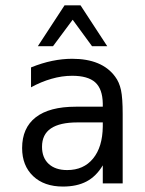

<svg xmlns="http://www.w3.org/2000/svg" viewBox="-20 -684 540 716"><path d="M268.6 -227.5Q203.1 -227.5 169.9 -205.1Q136.7 -182.6 136.7 -136.7Q136.7 -95.7 161.6 -72.8Q186.5 -49.8 230.5 -49.8Q292 -49.8 327.1 -92.8Q362.3 -135.7 363.3 -211.9V-227.5ZM437.5 -258.8V0H363.3V-67.4Q338.9 -26.4 302.7 -7.3Q266.6 11.7 214.8 11.7Q144.5 11.7 103.5 -27.3Q62.5 -66.4 62.5 -131.8Q62.5 -207 113.3 -246.6Q164.1 -286.1 262.7 -286.1H363.3V-297.9Q362.3 -352.5 335 -377Q307.6 -401.4 249 -401.4Q210.9 -401.4 171.9 -390.1Q132.8 -378.9 95.7 -358.4V-432.6Q136.7 -449.2 174.8 -457Q212.9 -464.8 249 -464.8Q304.7 -464.8 344.7 -448.2Q384.8 -431.6 409.2 -398.4Q424.8 -377.9 431.2 -348.1Q437.5 -318.4 437.5 -258.8ZM220.7 -664.1H280.3L379.9 -511.7H323.2L251 -610.4L177.7 -511.7H121.1Z"/></svg>

Font: BabelStone Irk Bitig Colour
Style: Regular
Weight: 400
Designer: Andrew West
Foundry: BabelStone
Version: Version 1.03 June 7, 2023